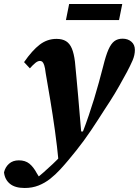

<svg xmlns="http://www.w3.org/2000/svg" viewBox="-104 -708 693 958"><path d="M19 230Q-29 230 -54.5 209Q-80 188 -84 152Q-78 126 -59 109Q-40 92 -10 92Q22 92 42.5 108.5Q63 125 80 157L95 181H77H93H78Q93 170 114 151.5Q135 133 158.5 111Q182 89 201 68Q228 39 255.5 10Q283 -19 308 -47Q325 -91 339 -132.5Q353 -174 365.5 -214.5Q378 -255 389 -295.5Q400 -336 411 -378Q424 -431 437 -460.5Q450 -490 466.5 -502.5Q483 -515 508 -515Q534 -515 551.5 -500Q569 -485 569 -459Q569 -433 557.5 -406.5Q546 -380 529 -348Q511 -315 490.5 -278.5Q470 -242 445 -203Q431 -182 416 -158.5Q401 -135 384.5 -109.5Q368 -84 350.5 -58Q333 -32 314 -6Q295 20 276.5 43Q258 66 238.5 89.5Q219 113 196 138Q173 163 146.5 184Q120 205 88.5 217.5Q57 230 19 230ZM189 105Q181 21 170 -57.5Q159 -136 147 -208Q135 -280 124 -343Q121 -370 116.5 -383Q112 -396 107 -400Q102 -404 95 -404Q85 -404 73 -394.5Q61 -385 45 -367L16 -398Q57 -457 94.5 -485.5Q132 -514 178 -514Q207 -514 225.5 -502.5Q244 -491 254.5 -466Q265 -441 270 -400Q274 -359 278 -315.5Q282 -272 286 -227.5Q290 -183 293.5 -139Q297 -95 301 -52H333ZM225 -608 241 -688H506L490 -608Z"/></svg>

Font: Source Serif 4
Style: Bold Italic
Weight: 700
Italic angle: -12°
Designer: Frank Grießhammer
Foundry: Adobe Systems Incorporated
Version: Version 4.004;hotconv 1.0.116;makeotfexe 2.5.65601